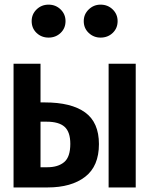

<svg xmlns="http://www.w3.org/2000/svg" viewBox="-20 -823 655 843"><path d="M157.9 -543.1V-373.3H176.9Q292.8 -373.3 353.6 -329.5Q414.4 -285.6 414.4 -190.3Q414.4 -93.3 353.8 -46.7Q293.3 0 188.7 0H39.5V-543.1ZM575.9 -543.1V0H456.9V-543.1ZM184.6 -288.7H157.9V-88.7H187.7Q234.9 -88.7 261.8 -111.3Q288.7 -133.8 288.7 -191.3Q288.7 -243.6 263.6 -266.2Q238.5 -288.7 184.6 -288.7ZM193.3 -657.9Q162.1 -657.9 140.5 -678.5Q119 -699 119 -730.3Q119 -760.5 140.5 -781.5Q162.1 -802.6 193.3 -802.6Q224.6 -802.6 246.2 -781.5Q267.7 -760.5 267.7 -730.3Q267.7 -699 246.2 -678.5Q224.6 -657.9 193.3 -657.9ZM421.5 -657.9Q391.3 -657.9 369.5 -678.5Q347.7 -699 347.7 -730.3Q347.7 -760.5 369.5 -781.5Q391.3 -802.6 421.5 -802.6Q453.3 -802.6 474.9 -781.5Q496.4 -760.5 496.4 -730.3Q496.4 -699 474.9 -678.5Q453.3 -657.9 421.5 -657.9Z"/></svg>

Font: Fira Code SemiBold
Style: Regular
Weight: 600
Designer: Carrois Corporate, Edenspiekermann AG, Nikita Prokopov
Foundry: Carrois Corporate, Edenspiekermann AG, Nikita Prokopov
Version: Version 6.002